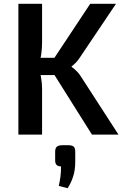

<svg xmlns="http://www.w3.org/2000/svg" viewBox="-20 -710 656 1013"><path d="M592 -690 403 -409Q393 -393 382 -381.5Q371 -370 358 -360V-357Q372 -347 386 -333Q400 -319 409 -303L605 0H465L238 -361L456 -690ZM202 -690V-486Q202 -454 197.5 -423Q193 -392 184 -361Q191 -332 196.5 -301.5Q202 -271 202 -243V0H77V-690ZM290 -405V-314H162V-405ZM338 56Q360 56 368.5 63.5Q377 71 377 91V144Q377 186 366.5 219.5Q356 253 337 283L290 271Q296 245 299 221.5Q302 198 302 168Q271 168 271 137V91Q271 71 280.5 63.5Q290 56 311 56Z"/></svg>

Font: Exo 2 SemiBold
Style: Regular
Weight: 600
Designer: Natanael Gama
Foundry: Natanael Gama
Version: Version 2.010